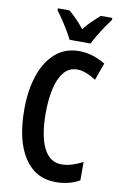

<svg xmlns="http://www.w3.org/2000/svg" viewBox="-102 -993 670 1060"><g transform="rotate(10 233.0 -463.5)"><path d="M299 -623Q252 -623 223 -587Q194 -551 181 -490.5Q168 -430 168 -356Q168 -230 202 -161Q236 -92 302 -92Q331 -92 360 -101Q389 -110 421 -126V-23Q362 10 288 10Q174 10 111 -86Q48 -182 48 -357Q48 -461 75.5 -544.5Q103 -628 157.5 -676.5Q212 -725 291 -725Q331 -725 367.5 -713.5Q404 -702 439 -681L404 -584Q378 -601 351 -612Q324 -623 299 -623ZM228 -777Q218 -797 202 -824Q186 -851 168 -878Q150 -905 134 -926V-937H199Q217 -922 241 -898Q265 -874 286 -847Q309 -877 330.5 -896.5Q352 -916 374 -937H439V-926Q424 -906 406 -879.5Q388 -853 371.5 -825.5Q355 -798 345 -777Z"/></g></svg>

Font: Noto Sans Kannada ExtraCondensed SemiBold
Style: Regular
Weight: 600
Width: 2
Designer: Jelle Bosma - Monotype Design Team
Foundry: Monotype Imaging Inc.
Version: Version 2.005; ttfautohint (v1.8.4.7-5d5b)